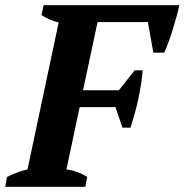

<svg xmlns="http://www.w3.org/2000/svg" viewBox="-44 -720 711 740"><path d="M212 -67Q257 -61 292 -38L285 0H-24L-17 -38Q1 -47 20.5 -54.5Q40 -62 62 -67L182 -633Q140 -645 116 -662L124 -700H647Q643 -680 636.5 -656.5Q630 -633 622.5 -608.5Q615 -584 606.5 -560.5Q598 -537 589 -517H547L526 -635H332L276 -372H414L475 -449H506Q504 -424 499.5 -395Q495 -366 488.5 -336Q482 -306 474 -278Q466 -250 459 -228H428L401 -307H263Z"/></svg>

Font: PT Serif
Style: Bold Italic
Weight: 700
Italic angle: -12°
Designer: A.Korolkova, O.Umpeleva, V.Yefimov
Foundry: ParaType Ltd
Version: Version 1.000W OFL